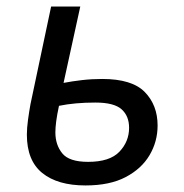

<svg xmlns="http://www.w3.org/2000/svg" viewBox="-20 -556 563 586"><path d="M241 10Q156 10 109 -28Q62 -66 62 -145Q62 -165 65.5 -190.5Q69 -216 73 -238L136 -536H225L174 -303Q200 -308 230 -311.5Q260 -315 292 -315Q383 -315 422 -275Q461 -235 461 -173Q461 -124 436.5 -82.5Q412 -41 363.5 -15.5Q315 10 241 10ZM249 -62Q315 -62 344.5 -93Q374 -124 374 -166Q374 -202 351 -222.5Q328 -243 271 -243Q240 -243 212 -240.5Q184 -238 160 -233Q154 -205 151.5 -185.5Q149 -166 149 -152Q149 -114 170 -88Q191 -62 249 -62Z"/></svg>

Font: Noto Sans IKEA
Style: Italic
Weight: 400
Italic angle: -12°
Designer: Monotype Design Team
Foundry: Monotype Imaging Inc.
Version: Version 2.001